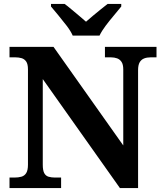

<svg xmlns="http://www.w3.org/2000/svg" viewBox="-20 -951 828 971"><path d="M28.1 0V-53H52.7Q72.8 -53 88.4 -57.4Q104 -61.9 112.7 -75.9Q121.4 -90 121.4 -118.1V-599.9Q121.4 -627 112.5 -639.8Q103.6 -652.6 89.2 -656.8Q74.7 -661 58 -661H28.1V-714H250.6L603.4 -215.5V-599.9Q603.4 -624.7 594.8 -637.8Q586.2 -650.8 572.3 -655.9Q558.4 -661 541.1 -661H510.7V-714H771.5V-661H741.1Q723.2 -661 708.8 -655.4Q694.5 -649.8 686.4 -636Q678.3 -622.1 678.3 -595.9V0H586.4L196.3 -551.1V-118.1Q196.3 -90 203.5 -75.9Q210.8 -61.9 225.1 -57.4Q239.5 -53 258.6 -53H289V0ZM347.7 -771Q337.7 -794 317.4 -820.5Q297.1 -847 275.5 -873Q253.9 -899 237.9 -918V-931H307Q321.4 -920.6 340.7 -904.2Q360 -887.8 380 -871.3Q400 -854.8 415 -841.2Q430 -854.8 450.1 -871.3Q470.1 -887.8 490.2 -904.2Q510.2 -920.6 524 -931H593.2V-918Q578.2 -899 556.1 -873Q534 -847 514.1 -820.5Q494.3 -794 483.3 -771Z"/></svg>

Font: Noto Serif Ethiopic
Style: Regular
Weight: 400
Designer: Monotype Design Team
Foundry: Monotype Imaging Inc.
Version: Version 2.102